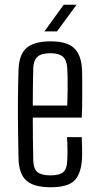

<svg xmlns="http://www.w3.org/2000/svg" viewBox="-20 -781 412 808"><path d="M262 -204H324Q325 -185 325.5 -156.5Q326 -128 325 -112Q321 -48 292.5 -20.5Q264 7 194 7Q122 7 91 -21Q60 -49 58 -112Q57 -164 56 -229Q55 -294 55.5 -361Q56 -428 58 -487Q60 -552 92 -579.5Q124 -607 193 -607Q262 -607 292 -578.5Q322 -550 325 -489Q326 -478 326 -444.5Q326 -411 326 -368.5Q326 -326 324 -286H118Q118 -242 118.5 -196.5Q119 -151 120 -106Q121 -70 138 -56.5Q155 -43 192 -43Q230 -43 246 -56.5Q262 -70 263 -106Q264 -121 264 -148.5Q264 -176 262 -204ZM193 -557Q153 -557 137 -541.5Q121 -526 120 -494Q119 -456 118.5 -417.5Q118 -379 118 -337H263Q264 -369 264.5 -401Q265 -433 264.5 -458Q264 -483 263 -494Q261 -529 244 -543Q227 -557 193 -557ZM167 -649 248 -761H302L220 -649Z"/></svg>

Font: Big Shoulders Text Light
Style: Regular
Weight: 300
Designer: Patric King
Foundry: XO Type Co
Version: Version 1.000; ttfautohint (v1.8.2)